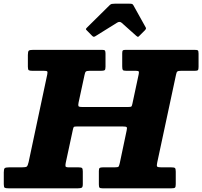

<svg xmlns="http://www.w3.org/2000/svg" viewBox="-68 -1020 1095 1040"><path d="M430.5 -826.5Q434.5 -822.5 438 -821Q441.5 -819.5 448 -823.5L566 -897Q580 -906 591 -896.5L670.5 -825.5Q676 -821 678.5 -820.2Q681 -819.5 687 -826L717 -856Q721.5 -861 722.5 -864.5Q723.5 -868 721 -872L654.5 -991.5Q651.5 -997 647.2 -998.5Q643 -1000 633 -1000H554Q543 -1000 537.2 -998.8Q531.5 -997.5 525.5 -991.5L404.5 -872Q398.5 -866 397.5 -863.2Q396.5 -860.5 402 -855.5ZM-47.5 -22.5Q-47.5 -6.5 -42.8 -3.2Q-38 0 -22 0H354Q369.5 0 375 -3.5Q380.5 -7 380.5 -23V-91Q380.5 -106 376.2 -109.8Q372 -113.5 358 -113.5H305.5Q288.5 -113.5 287 -119Q285.5 -124.5 288 -137.5L326.5 -316.5Q329 -328.5 331.5 -331.8Q334 -335 349 -335H595Q614 -335 617.8 -331.5Q621.5 -328 618 -313L581 -137.5Q577.5 -122 574.5 -117.8Q571.5 -113.5 552 -113.5H488.5Q476 -113.5 471.8 -110.2Q467.5 -107 467.5 -93.5V-21.5Q467.5 -8 470.8 -4Q474 0 487 0H861Q876 0 880 -3.8Q884 -7.5 884 -23V-90.5Q884 -106.5 879.5 -110Q875 -113.5 860 -113.5H806.5Q786 -113.5 783 -118.2Q780 -123 783.5 -139L885.5 -615.5Q888 -629 892.8 -632.8Q897.5 -636.5 913.5 -636.5H987.5Q1000.5 -636.5 1004 -640.2Q1007.5 -644 1007.5 -657.5V-729.5Q1007.5 -745 1003.2 -747.5Q999 -750 983.5 -750H613.5Q601 -750 597.5 -746.8Q594 -743.5 594 -731.5V-661Q594 -645.5 597.2 -641Q600.5 -636.5 616 -636.5H668Q682 -636.5 683.8 -632.2Q685.5 -628 683 -616.5L649 -457.5Q646.5 -446 643.8 -443.2Q641 -440.5 627 -440.5H376.5Q358.5 -440.5 356.8 -445.8Q355 -451 357.5 -464L390 -614.5Q392.5 -628 397 -632.2Q401.5 -636.5 418 -636.5H479Q494 -636.5 498.8 -639.8Q503.5 -643 503.5 -658.5V-729.5Q503.5 -742 500.5 -746Q497.5 -750 485 -750H112Q93.5 -750 88.2 -745.8Q83 -741.5 83 -722V-658.5Q83 -643 87.8 -639.8Q92.5 -636.5 107.5 -636.5H169.5Q185 -636.5 187.8 -633Q190.5 -629.5 188 -617L87 -142Q82.5 -123 77.5 -118.2Q72.5 -113.5 49.5 -113.5H-19.5Q-37 -113.5 -42.2 -109.2Q-47.5 -105 -47.5 -86.5Z"/></svg>

Font: Besley ExtraBold
Style: Italic
Weight: 800
Italic angle: -13°
Designer: Owen Earl
Foundry: indestructible type*
Version: Version 2.001